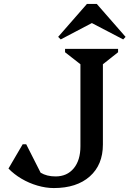

<svg xmlns="http://www.w3.org/2000/svg" viewBox="-20 -938 657 974"><path d="M253 16Q213 16 170 3.5Q127 -9 89 -31.5Q51 -54 23 -83L95 -206H113L186 -62Q217 -43 262 -43Q320 -43 354 -84Q388 -125 388 -196V-612L310 -673V-690H579V-673L502 -612V-205Q502 -102 435.5 -43Q369 16 253 16ZM288 -738 275 -751 421 -918H471L617 -751L605 -738L446 -821Z"/></svg>

Font: Platypi
Style: Regular
Weight: 400
Designer: David Sargent
Foundry: Bolt Cutter Type
Version: Version 1.200; ttfautohint (v1.8.4.7-5d5b)